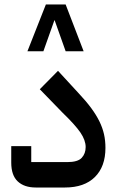

<svg xmlns="http://www.w3.org/2000/svg" viewBox="-20 -834 526 854"><path d="M139 0Q88 0 59 -27Q30 -54 30 -111V-184H119V-113H279Q326 -113 343.5 -132Q361 -151 361 -180Q361 -210 338 -244Q315 -278 259 -332L157 -437L238 -519L330 -419Q363 -384 385.5 -353.5Q408 -323 422 -294.5Q436 -266 442.5 -237.5Q449 -209 449 -176Q449 -93 402 -46.5Q355 0 269 0ZM352 -606H272L223 -744H222L173 -606H102L184 -814H272Z"/></svg>

Font: IBM Plex Sans Arabic Medm
Style: Regular
Weight: 500
Designer: Mike Abbink, Paul van der Laan, Pieter van Rosmalen, Wael Morcos, Khajak Apelian
Foundry: Bold Monday
Version: Version 1.005